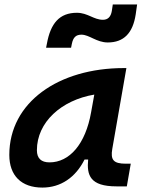

<svg xmlns="http://www.w3.org/2000/svg" viewBox="-20 -826 631 856"><path d="M168.9 10.3C250.5 10.3 316.9 -34.7 356.9 -114.7H373C366.2 -44.9 381.3 4.9 499.5 4.9H545.4L563 -96.2H541C485.8 -96.2 472.2 -113.3 480.5 -161.6L543.5 -522.5H532.2C241.2 -522.5 21.5 -370.1 21.5 -135.3C21.5 -43 75.2 10.3 168.9 10.3ZM200.7 -102.1C163.6 -102.1 144.5 -120.1 144.5 -156.2C144.5 -281.2 253.4 -379.4 400.4 -404.3L386.2 -325.7C361.3 -183.1 289.6 -102.1 200.7 -102.1ZM185.5 -613.3H296.9L300.3 -630.4C306.2 -659.7 318.8 -671.4 343.3 -671.4C377.9 -671.4 410.6 -636.7 460.4 -636.7C531.7 -636.7 572.3 -678.2 585 -761.7L591.3 -806.2H482.9L478.5 -776.9C474.1 -751 460.9 -737.8 439 -737.8C397.9 -737.8 371.1 -769 322.8 -769C245.6 -769 205.6 -722.7 189 -630.9Z"/></svg>

Font: Cascadia Code SemiBold
Style: Italic
Weight: 600
Italic angle: -10°
Monospace: yes
Designer: Aaron Bell
Foundry: Saja Typeworks
Version: Version 2404.023